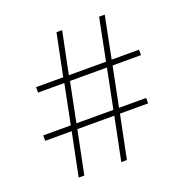

<svg xmlns="http://www.w3.org/2000/svg" viewBox="-119 -756 830 864"><g transform="rotate(-20 296.5 -324.5)"><path d="M113 0 155 -207H28V-233H160L198 -422H72V-448H202L243 -649H270L229 -448H407L447 -649H474L434 -448H565V-422H429L391 -233H521V-207H386L344 0H317L359 -207H182L140 0ZM187 -233H364L402 -422H225Z"/></g></svg>

Font: Noto Sans Telugu SemiCondensed Thin
Style: Regular
Weight: 100
Width: 4
Designer: Jelle Bosma - Monotype Design Team
Foundry: Monotype Imaging Inc.
Version: Version 2.005; ttfautohint (v1.8.4.7-5d5b)